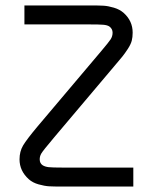

<svg xmlns="http://www.w3.org/2000/svg" viewBox="-20 -686 570 706"><path d="M69.8 -596.2V-666H311Q344.2 -666 360.8 -665Q377.4 -664.1 398.9 -657.7Q420.4 -651.4 435.1 -638.2Q467.8 -608.9 467.8 -565.9Q467.8 -549.3 464.4 -536.1Q460.9 -522.9 450 -506.1Q439 -489.3 429.9 -478Q420.9 -466.8 397.9 -439.9L180.2 -182.1Q137.2 -131.3 131.3 -120.6Q126 -110.8 126 -100.1Q126 -85.4 137.2 -78.1Q146 -72.8 159.2 -71.3Q172.4 -69.8 210 -69.8H470.2V0H209Q176.3 0 159.9 -1Q143.6 -2 121.8 -8.1Q100.1 -14.2 85.9 -26.9Q51.8 -57.6 51.8 -100.1Q51.8 -128.9 64.9 -151.1Q78.1 -173.3 118.2 -221.2L353 -499Q379.9 -530.8 387 -541.7Q394 -552.7 394 -565.9Q394 -580.1 381.8 -588.9Q374 -593.8 359.4 -595Q344.7 -596.2 310.1 -596.2Z"/></svg>

Font: Gidolinya
Style: Regular
Weight: 400
Version: Version 1.0.3